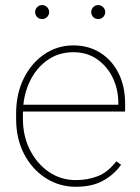

<svg xmlns="http://www.w3.org/2000/svg" viewBox="-20 -714 544 744"><path d="M273.9 9.8Q210 9.8 157.2 -23.9Q104.5 -57.6 73.5 -116.9Q42.5 -176.3 42.5 -252.9V-274.4Q42.5 -351.6 72.5 -411.1Q102.5 -470.7 152.8 -504.4Q203.1 -538.1 264.2 -538.1Q322.8 -538.1 368.2 -509.8Q413.6 -481.4 439.2 -430.7Q464.8 -379.9 464.8 -312.5V-281.7H59.6V-308.1H438.5V-314.5Q438.5 -367.7 417 -412.4Q395.5 -457 356.4 -484.4Q317.4 -511.7 264.2 -511.7Q206.1 -511.7 161.9 -479.7Q117.7 -447.8 93.3 -393.8Q68.8 -339.8 68.8 -274.4V-252.9Q68.8 -187 95.9 -133.3Q123 -79.6 169.4 -47.9Q215.8 -16.1 273.9 -16.1Q319.3 -16.1 358.6 -31.2Q397.9 -46.4 430.7 -88.9L449.2 -75.7Q422.9 -38.1 380.1 -14.2Q337.4 9.8 273.9 9.8ZM360.4 -640.1Q349.1 -640.1 341.3 -647.9Q333.5 -655.8 333.5 -667Q333.5 -678.2 341.3 -686.3Q349.1 -694.3 360.4 -694.3Q371.6 -694.3 379.6 -686.3Q387.7 -678.2 387.7 -667Q387.7 -655.8 379.6 -647.9Q371.6 -640.1 360.4 -640.1ZM143.1 -640.1Q131.8 -640.1 124 -647.9Q116.2 -655.8 116.2 -667Q116.2 -678.2 124 -686.3Q131.8 -694.3 143.1 -694.3Q154.3 -694.3 162.4 -686.3Q170.4 -678.2 170.4 -667Q170.4 -655.8 162.4 -647.9Q154.3 -640.1 143.1 -640.1Z"/></svg>

Font: Heebo Thin
Style: Regular
Weight: 250
Designer: Oded Ezer
Foundry: Ezer Type House
Version: Version 3.100